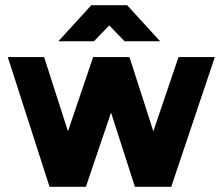

<svg xmlns="http://www.w3.org/2000/svg" viewBox="-20 -720 857 740"><path d="M205 -561H342L401 -622L460 -561H597L470 -700H332ZM668 -500 571 -214 479 -500H339L242 -214L150 -500H10L171 0H311L408 -286L500 0H640L808 -500Z"/></svg>

Font: Unageo
Style: Bold
Weight: 700
Designer: Richard Sepsi
Foundry: Richard Sepsi
Version: Version 2.000